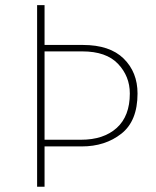

<svg xmlns="http://www.w3.org/2000/svg" viewBox="-20 -710 592 730"><path d="M121.1 0V-690.4H149.4V-539.1H294.9Q397.5 -539.1 450.2 -487.3Q502.9 -435.5 502.9 -354.5Q502.9 -250 441.4 -201.7Q379.9 -153.3 291 -153.3H149.4V0ZM149.4 -178.7H288.1Q374 -178.7 423.8 -223.6Q473.6 -268.6 473.6 -354.5Q473.6 -419.9 428.7 -467.3Q383.8 -514.6 293 -514.6H149.4Z"/></svg>

Font: Gothic A1 Thin
Style: Regular
Weight: 250
Designer: HanYang I&C Co.,Ltd.
Foundry: HanYang I&C Co.,Ltd.
Version: Version 2.50